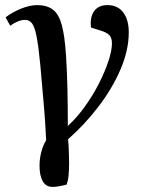

<svg xmlns="http://www.w3.org/2000/svg" viewBox="-20 -545 575 753"><path d="M186 188Q160 188 147.5 165.5Q135 143 135 105Q135 78 142 51Q149 24 161 5Q159 -36 157 -66Q155 -96 152.5 -125.5Q150 -155 146.5 -194Q143 -233 138 -291Q131 -364 123.5 -402Q116 -440 105.5 -453.5Q95 -467 78 -467Q52 -467 20 -444L2 -477Q28 -497 62.5 -511Q97 -525 126 -525Q163 -525 186.5 -508Q210 -491 222 -448Q234 -405 239 -326Q243 -265 244.5 -194.5Q246 -124 246 -51Q282 -84 313.5 -128Q345 -172 368.5 -218.5Q392 -265 405.5 -306Q419 -347 419 -375Q419 -397 408.5 -407.5Q398 -418 375 -425L337 -437Q332 -477 349 -501Q366 -525 401 -525Q442 -525 463.5 -496Q485 -467 485 -418Q485 -348 452.5 -272.5Q420 -197 365.5 -126Q311 -55 247 1Q249 20 250 49.5Q251 79 251 93Q251 121 249 142.5Q247 164 241 179Q207 188 186 188Z"/></svg>

Font: Literata 36pt Medium
Style: Italic
Weight: 500
Italic angle: -2°
Designer: Latin by Veronika Burian and Jose Scaglione. Greek by Irene Vlachou. Cyrillic by Vera Evstafieva
Foundry: TypeTogether
Version: Version 3.002